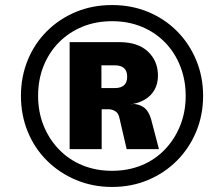

<svg xmlns="http://www.w3.org/2000/svg" viewBox="-20 -733 855 761"><path d="M424 8Q348 8 282 -19.5Q216 -47 166.5 -96Q117 -145 90 -211Q63 -277 63 -353Q63 -429 90 -495Q117 -561 166.5 -610Q216 -659 281.5 -686Q347 -713 424 -713Q501 -713 566.5 -686Q632 -659 681 -610Q730 -561 757.5 -495Q785 -429 785 -353Q785 -277 757.5 -211Q730 -145 681 -96Q632 -47 566.5 -19.5Q501 8 424 8ZM424 -56Q488 -56 541.5 -78Q595 -100 634 -141Q673 -182 694.5 -236Q716 -290 716 -353Q716 -416 694.5 -470.5Q673 -525 634 -565Q595 -605 541.5 -627Q488 -649 425 -649Q360 -649 306.5 -627Q253 -605 213.5 -565Q174 -525 152.5 -471Q131 -417 131 -353Q131 -290 152.5 -236Q174 -182 213.5 -141Q253 -100 306.5 -78Q360 -56 424 -56ZM256 -142V-566H453Q527 -566 566.5 -528.5Q606 -491 606 -434Q606 -386 576.5 -356Q547 -326 495 -319L512 -321Q541 -318 558 -300.5Q575 -283 584 -241L610 -142H482L453 -267Q449 -285 436.5 -292.5Q424 -300 410 -300H367L383 -310V-142ZM382 -384H436Q459 -384 471.5 -395Q484 -406 484 -429Q484 -452 471.5 -463Q459 -474 436 -474H382Z"/></svg>

Font: Nunito Sans 9pt Black
Style: Italic
Weight: 900
Italic angle: -9°
Version: Version 3.101;gftools[0.9.27]